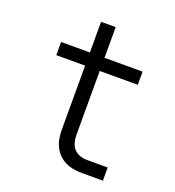

<svg xmlns="http://www.w3.org/2000/svg" viewBox="-125 -778 800 877"><g transform="rotate(20 275.0 -339.5)"><path d="M473 0H371Q351 0 330 -3.5Q309 -7 290.5 -16Q272 -25 257 -40Q242 -55 233 -74Q224 -93 220.5 -113.5Q217 -134 217 -155V-466H77V-530H217V-679H288V-530H473V-466H288V-155Q288 -137 292.5 -119.5Q297 -102 308.5 -89Q320 -76 337 -70Q354 -64 371 -64H473Z"/></g></svg>

Font: Lode
Style: Regular
Weight: 400
Monospace: yes
Designer: Belleve Invis
Foundry: Belleve Invis
Version: Version 29.2.0; ttfautohint (v1.8.3)